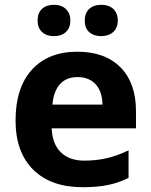

<svg xmlns="http://www.w3.org/2000/svg" viewBox="-20 -772 631 802"><path d="M137 -686Q137 -718 155.5 -735Q174 -752 205 -752Q237 -752 255.5 -734Q274 -716 274 -686Q274 -656 255.5 -638.5Q237 -621 205 -621Q174 -621 155.5 -638.5Q137 -656 137 -686ZM334 -686Q334 -718 353 -735Q372 -752 403 -752Q435 -752 453.5 -734.5Q472 -717 472 -686Q472 -656 453 -638.5Q434 -621 403 -621Q372 -621 353 -637.5Q334 -654 334 -686ZM45 -269Q45 -406 113.5 -481Q182 -556 303 -556Q419 -556 483.5 -490.5Q548 -425 548 -308V-236H196Q198 -172 233.5 -136.5Q269 -101 332 -101Q381 -101 425 -111Q469 -121 517 -144V-29Q477 -9 432.5 0.5Q388 10 325 10Q193 10 119 -63Q45 -136 45 -269ZM408 -335Q407 -390 379.5 -420Q352 -450 304 -450Q257 -450 230.5 -420.5Q204 -391 199 -335Z"/></svg>

Font: OpenSansMMV
Style: Bold
Weight: 700
Foundry: Ascender Corporation
Version: Version 4.001